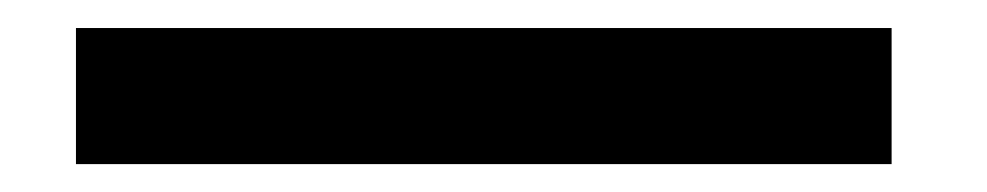

<svg xmlns="http://www.w3.org/2000/svg" viewBox="-20 -19 704 137"><path d="M616.2 1V98.1H34.2V1Z"/></svg>

Font: Junction Bold
Style: Bold
Weight: 700
Designer: Caroline Hadilaksono
Foundry: Caroline Hadilaksono
Version: Version 001.001